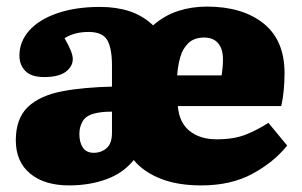

<svg xmlns="http://www.w3.org/2000/svg" viewBox="-20 -549 918 583"><path d="M190 14Q115 14 71.5 -22Q28 -58 28 -123Q28 -189 64.5 -224Q101 -259 170 -272Q201 -278 239.5 -281.5Q278 -285 320 -286V-350Q320 -403 305.5 -427.5Q291 -452 249 -452Q206 -452 176 -433Q201 -390 201 -370Q201 -347 179.5 -331Q158 -315 114 -315Q75 -315 57 -333.5Q39 -352 39 -380Q39 -423 69 -456.5Q99 -490 154.5 -509Q210 -528 284 -528Q333 -528 373 -515Q413 -502 445 -472Q479 -502 520.5 -515.5Q562 -529 608 -529Q716 -529 780 -478Q844 -427 844 -327Q844 -301 841.5 -274.5Q839 -248 834 -227H520Q524 -177 555.5 -151.5Q587 -126 638 -126Q690 -126 725.5 -140Q761 -154 795 -176L852 -107Q811 -56 746 -21Q681 14 591 14Q519 14 467.5 -6.5Q416 -27 386 -63Q354 -23 302.5 -4.5Q251 14 190 14ZM518 -320H653Q655 -333 656 -345Q657 -357 657 -369Q657 -400 642.5 -417.5Q628 -435 600 -435Q570 -435 552.5 -418.5Q535 -402 527.5 -376Q520 -350 518 -320ZM265 -85Q287 -85 303.5 -99Q320 -113 320 -146V-210Q303 -210 289.5 -208.5Q276 -207 265 -204Q240 -197 230.5 -180Q221 -163 221 -142Q221 -117 231.5 -101Q242 -85 265 -85Z"/></svg>

Font: Literata 12pt ExtraBold
Style: Regular
Weight: 800
Designer: Latin by Veronika Burian and Jose Scaglione. Greek by Irene Vlachou. Cyrillic by Vera Evstafieva.
Foundry: TypeTogether
Version: Version 3.002